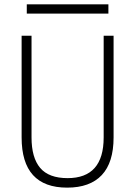

<svg xmlns="http://www.w3.org/2000/svg" viewBox="-20 -859 626 889"><path d="M291 9.8Q80.1 9.8 80.1 -222.7V-693.4H126V-222.7Q126 -128.9 166 -81.5Q206.1 -34.2 293 -34.2Q460 -34.2 460 -222.7V-693.4H505.9V-222.7Q505.9 -106.4 451.2 -48.3Q396.5 9.8 291 9.8ZM104 -795.9V-838.9H481.9V-795.9Z"/></svg>

Font: Cascadia Code NF ExtraLight
Style: Regular
Weight: 200
Monospace: yes
Designer: Aaron Bell
Foundry: Saja Typeworks
Version: Version 2404.023; ttfautohint (v1.8.4)